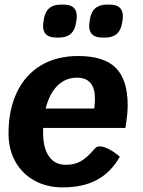

<svg xmlns="http://www.w3.org/2000/svg" viewBox="-20 -803 620 833"><path d="M167 -248V-227Q167 -161 192.5 -124.5Q218 -88 265 -88Q303 -88 330 -103Q357 -118 390 -157Q399 -168 412 -168Q429 -168 452.5 -156Q476 -144 500 -123Q461 -55 400.5 -22.5Q340 10 252 10Q183 10 129.5 -19.5Q76 -49 46.5 -102Q17 -155 17 -224Q17 -327 53.5 -403Q90 -479 158 -519.5Q226 -560 319 -560Q431 -560 482.5 -508.5Q534 -457 534 -346Q534 -308 524 -248ZM178 -332H389Q392 -355 392 -374Q392 -466 314 -466Q264 -466 229 -431Q194 -396 178 -332ZM167 -690Q167 -700 168 -705L170 -718Q179 -783 244 -783H256Q313 -783 313 -733Q313 -723 312 -718L310 -705Q301 -640 236 -640H224Q167 -640 167 -690ZM367 -690Q367 -700 368 -705L370 -718Q379 -783 444 -783H456Q513 -783 513 -733Q513 -723 512 -718L510 -705Q501 -640 436 -640H424Q367 -640 367 -690Z"/></svg>

Font: Krub
Style: Bold Italic
Weight: 700
Italic angle: -8°
Designer: Ekaluck Peanpanawate
Foundry: Cadson Demak Co.,Ltd.
Version: Version 1.000; ttfautohint (v1.6)